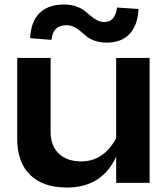

<svg xmlns="http://www.w3.org/2000/svg" viewBox="-20 -820 751 861"><path d="M650.9 -560.1V0H501V-117.2Q437 21 279.8 21Q172.9 21 115 -35.9Q57.1 -92.8 57.1 -198.2V-560.1H207V-228Q207 -166.5 243.7 -131.3Q280.3 -96.2 344.2 -96.2Q444.3 -96.2 501 -200.2V-560.1ZM115.2 -648.9Q118.7 -723.6 157.7 -761.7Q196.8 -799.8 267.1 -799.8Q296.4 -799.8 320.1 -791.7Q343.8 -783.7 358.6 -772.2Q373.5 -760.7 386.7 -749Q399.9 -737.3 415.3 -729.2Q430.7 -721.2 448.2 -721.2Q472.2 -721.2 486.6 -738Q501 -754.9 504.9 -786.1L601.1 -779.8Q597.7 -705.1 559.6 -666.3Q521.5 -627.4 455.1 -628.9Q426.8 -629.4 404.3 -637.5Q381.8 -645.5 367.9 -657Q354 -668.5 341.3 -679.7Q328.6 -690.9 312.5 -699Q296.4 -707 276.9 -707Q217.3 -707 210.9 -641.1Z"/></svg>

Font: Mattone
Style: Regular
Weight: 400
Width: 6
Designer: Nunzio Mazzaferro
Foundry: Collletttivo
Version: Version 2.000;Glyphs 3.2 (3217)